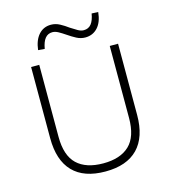

<svg xmlns="http://www.w3.org/2000/svg" viewBox="-132 -1025 1013 1139"><g transform="rotate(-15 375.0 -455.5)"><path d="M375 8Q243 8 175.5 -62Q108 -132 108 -268V-705H158V-263Q158 -148 213.5 -95Q269 -42 375 -42Q480 -42 535.5 -95Q591 -148 591 -263V-705H642V-268Q642 -132 574 -62Q506 8 375 8ZM214 -788 174 -791Q181 -851 210.5 -884Q240 -917 286 -917Q314 -917 340 -903Q366 -889 390 -871Q413 -856 431.5 -845.5Q450 -835 467 -835Q496 -835 513 -856Q530 -877 537 -919L577 -917Q571 -856 541 -823.5Q511 -791 465 -791Q437 -791 411.5 -804.5Q386 -818 360 -836Q338 -851 319 -861.5Q300 -872 283 -872Q255 -872 238 -851Q221 -830 214 -788Z"/></g></svg>

Font: Nunito Sans 7pt ExtraLight
Style: Regular
Weight: 250
Designer: Vernon Adams
Foundry: Vernon Adams
Version: Version 3.101;gftools[0.9.27]